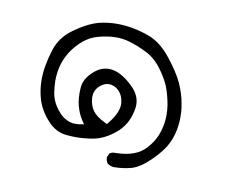

<svg xmlns="http://www.w3.org/2000/svg" viewBox="-51 -205 601 487"><g transform="rotate(10 250.0 38.5)"><path d="M184.6 51.3Q184.6 33.2 200.2 21Q210 13.2 220.7 13.2Q229 13.2 237.3 17.6Q255.9 27.8 259.3 52.7Q259.8 55.2 259.8 58.1Q259.8 80.6 236.8 108.9L232.9 113.8L227.1 110.8Q204.6 100.1 195.3 87.2Q186 74.2 184.6 55.7Q184.6 53.2 184.6 51.3ZM412.6 83.5Q413.6 73.7 413.6 67.1Q413.6 60.5 413.3 52.2Q413.1 43.9 410.6 30.8Q406.2 4.4 394.3 -21.5Q382.3 -47.4 355 -81.5Q328.1 -115.2 295.4 -126.5Q253.9 -141.1 214.8 -141.1Q190.4 -141.1 167.5 -135.3Q138.2 -127 106 -103.5Q74.7 -81.1 64 -46.9Q50.3 -3.9 50.3 31.7Q50.3 55.7 56.6 78.6Q64.9 108.4 87.9 133.3Q109.4 157.2 139.2 159.2Q149.9 160.2 160.6 160.2Q181.6 160.2 202.1 156.7Q231.9 152.3 260.3 128.9Q288.6 106 295.9 68.8Q297.9 61 297.9 52.7Q297.9 27.3 274.9 5.9Q242.7 -24.9 214.4 -24.9Q190.9 -24.9 171.4 -4.9Q152.3 13.7 151.4 35.6Q150.9 42 150.9 47.9Q150.9 72.3 157.7 90.3Q161.6 102.1 168.9 113.8L175.8 124.5L163.6 126.5Q158.7 127 156 127Q153.3 127 150.1 127Q147 127 142.1 125.7Q137.2 124.5 132.3 122.1Q121.6 117.2 113.8 108.9Q106 100.6 100.6 92.3Q90.3 76.2 87.6 58.6Q85 41 85 28.8Q85 -7.3 99.6 -36.1Q109.4 -55.7 126.5 -72.8Q144 -90.3 163.3 -97.2Q182.6 -104 205.6 -106.4Q212.4 -106.9 218.8 -106.9Q235.8 -106.9 252.4 -102.1Q274.4 -95.7 296.9 -84.5Q320.8 -72.8 337.9 -50Q355 -27.3 363.3 -7.3Q371.1 12.2 376 39.6Q377.9 51.8 377.9 64Q377.9 80.6 375 94Q372.1 107.4 368.2 117.2Q360.4 136.7 344.7 153.8Q320.3 181.2 268.6 182.1H265.6Q257.8 182.1 252.4 186L247.6 195.8Q247.6 195.8 247.6 196.3Q247.6 205.1 252 211.9Q259.3 217.3 268.1 218.3Q292 218.3 314 212.4Q336.4 206.1 363.8 178.7Q389.2 153.3 399.4 131.6Q409.7 109.9 412.6 83.5Z"/></g></svg>

Font: NaikaiFont
Style: Light
Weight: 300
Version: Version 1.89